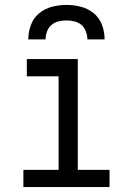

<svg xmlns="http://www.w3.org/2000/svg" viewBox="-20 -760 540 780"><path d="M75 0V-70H218V-450H89V-520H296V-70H425V0ZM95 -600Q95 -630 105.5 -658.5Q116 -687 139 -706Q162 -725 191 -732.5Q220 -740 250 -740Q280 -740 309 -732.5Q338 -725 361 -706Q384 -687 394.5 -658.5Q405 -630 405 -600H335Q335 -616 329 -632Q323 -648 311 -658.5Q299 -669 282.5 -673Q266 -677 250 -677Q234 -677 217.5 -673Q201 -669 189 -658.5Q177 -648 171 -632Q165 -616 165 -600Z"/></svg>

Font: Iosevka
Style: Regular
Weight: 400
Monospace: yes
Designer: Belleve Invis
Foundry: Belleve Invis
Version: Version 33.2.3; ttfautohint (v1.8.4)